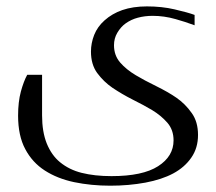

<svg xmlns="http://www.w3.org/2000/svg" viewBox="-20 -384 683 606"><path d="M443.8 -363.8Q490.7 -363.8 530.8 -354.5Q573.2 -344.7 594.2 -336.9V-304.2Q564 -315.4 534.2 -323.7Q498 -334 461.9 -334Q437 -334 415 -328.1Q394.5 -322.8 376.5 -310.1Q361.3 -299.3 350.1 -280.3Q339.8 -262.7 339.8 -241.2Q339.8 -209 359.4 -186.5Q378.4 -164.6 408.7 -146.5Q434.6 -130.9 472.7 -112.3Q511.2 -93.3 536.6 -75.7Q564.9 -56.2 585.4 -26.9Q605 0.5 605 42Q605 83 584 113.3Q563 144 526.4 163.6Q490.7 182.6 439 192.4Q386.2 202.1 328.1 202.1Q267.6 202.1 213.9 190.9Q161.1 179.7 121.6 154.3Q82 128.9 59.6 86.4Q37.1 44.4 37.1 -19Q37.1 -62.5 45.9 -95.2Q54.7 -127.4 65.9 -147.9H112.8V-20Q112.8 31.7 127.4 68.4Q142.6 106 169.4 127.9Q198.7 151.9 237.8 161.6Q278.8 171.9 332 171.9Q430.2 171.9 479 140.6Q527.8 109.4 527.8 59.1Q527.8 25.9 508.3 3.4Q488.3 -19.5 460 -36.6Q435.5 -51.3 397.5 -70.3Q365.7 -86.4 335 -106.9Q307.1 -126 286.6 -153.8Q267.1 -180.7 267.1 -221.2Q267.1 -248 277.3 -273.9Q287.6 -299.8 310.1 -319.8Q333.5 -340.8 365.7 -352.1Q399.4 -363.8 443.8 -363.8Z"/></svg>

Font: SimahzazaarabicW05-Light
Style: Regular
Weight: 300
Designer: Ahmed zaza
Foundry: Ahmed zaza
Version: Version 1.001